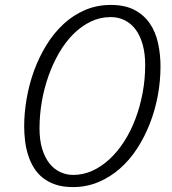

<svg xmlns="http://www.w3.org/2000/svg" viewBox="-20 -741 690 771"><path d="M425.3 -721.2Q481.9 -721.2 520.3 -700.9Q558.6 -680.7 581.8 -646.5Q605 -612.3 614.7 -567.6Q624.5 -522.9 624.5 -474.1Q624.5 -416 613.8 -357.7Q603 -299.3 582 -245.4Q561 -191.4 530.8 -144.8Q500.5 -98.1 461.2 -63.7Q421.9 -29.3 374.5 -9.5Q327.1 10.3 272.5 10.3Q233.4 10.3 203.9 0.5Q174.3 -9.3 152.6 -26.4Q130.9 -43.5 116.5 -66.7Q102.1 -89.8 93.3 -117.2Q84.5 -144.5 80.8 -174.1Q77.1 -203.6 77.1 -233.9Q77.1 -288.6 87.2 -345.9Q97.2 -403.3 116.9 -457.5Q136.7 -511.7 166.3 -559.8Q195.8 -607.9 234.4 -643.8Q272.9 -679.7 320.8 -700.4Q368.7 -721.2 425.3 -721.2ZM424.8 -672.4Q381.8 -672.4 344 -654.1Q306.2 -635.7 274.4 -604Q242.7 -572.3 217.5 -529.1Q192.4 -485.8 174.8 -436.3Q157.2 -386.7 147.9 -332.8Q138.7 -278.8 138.7 -225.6Q138.7 -178.2 149.4 -143.1Q160.2 -107.9 178.7 -84.7Q197.3 -61.5 221.9 -50Q246.6 -38.6 273.9 -38.6Q314 -38.6 351.1 -55.4Q388.2 -72.3 420.4 -102.3Q452.6 -132.3 479 -173.6Q505.4 -214.8 523.9 -263.9Q542.5 -313 552.7 -367.9Q563 -422.9 563 -480Q563 -525.9 553 -561.8Q543 -597.7 524.9 -622.1Q506.8 -646.5 481.2 -659.4Q455.6 -672.4 424.8 -672.4Z"/></svg>

Font: Ufes Sans Light
Style: Italic
Weight: 200
Designer: Ricardo Esteves & Thais Bronze
Foundry: ProDesignUfes - Ricardo Esteves, Thais Bronze
Version: Version 2.0